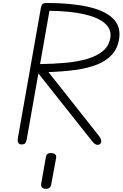

<svg xmlns="http://www.w3.org/2000/svg" viewBox="-20 -948 804 1260"><path d="M121.5 0Q106 0 100 -11.2Q94 -22.5 97 -39.5L248 -895Q251 -912 258 -920.2Q265 -928.5 285.5 -928.5Q443.5 -928.5 554 -904.2Q664.5 -880 718.8 -829.2Q773 -778.5 762.5 -699Q754 -633 715.8 -590.5Q677.5 -548 615.5 -523.8Q553.5 -499.5 472.8 -488.8Q392 -478 298 -475L627.5 -58.5Q641.5 -41 643.8 -27.2Q646 -13.5 639.2 -5.5Q632.5 2.5 619.5 2.5Q613 2.5 604.2 -2.5Q595.5 -7.5 584.5 -21.5L232 -466L156.5 -39.5Q154 -23 148 -11.5Q142 0 121.5 0ZM243 -527.5Q332 -528.5 412.2 -536Q492.5 -543.5 555.8 -562.5Q619 -581.5 658.2 -615.8Q697.5 -650 704.5 -704Q711.5 -757 668.2 -795Q625 -833 533.8 -854.2Q442.5 -875.5 304.5 -877ZM276.5 291Q262 289.5 254.8 281Q247.5 272.5 251 254L281 83.5Q284 66.5 294.2 60.8Q304.5 55 320 56.5Q335 58 343 65.8Q351 73.5 348 90.5L316 263Q313 280 302 286.2Q291 292.5 276.5 291Z"/></svg>

Font: Edu VIC WA NT Hand
Style: Regular
Weight: 400
Designer: Tina and Corey Anderson, Eben Sorkin, Mirko Velimirovic
Foundry: Google for Education
Version: Version 1.000